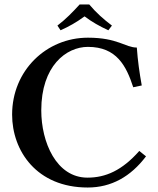

<svg xmlns="http://www.w3.org/2000/svg" viewBox="-20 -826 706 856"><path d="M371 10C477 10 563 -39 631 -129L601 -153C524 -66 451 -34 370 -34C231 -34 164 -192 164 -334C164 -532 275 -617 372 -617C500 -617 543 -532 574 -437L612 -445C602 -500 594 -556 590 -614C539 -614 505 -658 372 -658C187 -658 34 -512 34 -315C34 -154 143 10 371 10ZM378 -806H335C304 -772 273 -740 236 -712L250 -691C288 -708 320 -726 357 -753C390 -728 424 -709 463 -691L479 -712C443 -739 408 -770 378 -806Z"/></svg>

Font: Libertinus Serif Semibold
Style: Regular
Weight: 600
Designer: Philipp H. Poll, Khaled Hosny
Foundry: Caleb Maclennan
Version: Version 7.050;RELEASE